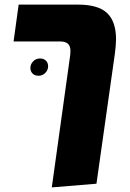

<svg xmlns="http://www.w3.org/2000/svg" viewBox="-20 -591 564 834"><path d="M484 -421Q484 -396 479 -358L399 207L205 223L285 -352Q286 -359 286 -370Q286 -391 275 -401Q264 -411 240 -411H39L61 -571H318Q407 -571 445.5 -534Q484 -497 484 -421ZM189 -303Q189 -318 179.5 -327.5Q170 -337 154 -337Q136 -337 124 -324.5Q112 -312 112 -296Q112 -281 121.5 -271.5Q131 -262 147 -262Q165 -262 177 -274.5Q189 -287 189 -303Z"/></svg>

Font: FiraGO Heavy
Style: Italic
Weight: 900
Italic angle: -8°
Designer: bBox Type GmbH
Foundry: bBox Type GmbH
Version: Version 1.001